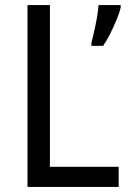

<svg xmlns="http://www.w3.org/2000/svg" viewBox="-20 -734 508 754"><path d="M88 0V-714H176V-79H446V0ZM454 -705Q450 -686 438.5 -658Q427 -630 413 -602Q399 -574 385 -554H339V-566Q342 -577 346.5 -596.5Q351 -616 355.5 -637.5Q360 -659 363 -679Q366 -699 367 -714H454Z"/></svg>

Font: Noto Sans Thai SemiCondensed
Style: Regular
Weight: 400
Width: 4
Designer: Monotype Design Team
Foundry: Monotype Imaging Inc.
Version: Version 2.001